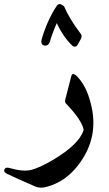

<svg xmlns="http://www.w3.org/2000/svg" viewBox="-108 -665 527 930"><path d="M237 -295Q239 -304 244 -306Q255 -309 276 -283Q292 -264 306 -236Q320 -208 330 -170Q377 -2 270 136Q208 216 118 240Q85 249 62 238Q18 219 -16.5 203.5Q-51 188 -76 176Q-92 167 -87 156Q-81 144 -65 148Q3 168 43 158Q86 147 153 107Q271 36 296 -31Q297 -33 297 -37Q288 -84 212 -163Q205 -170 208 -182ZM134 -464Q128 -444 111 -444Q94 -444 92 -462Q92 -465 92.5 -468Q93 -471 94 -475Q106 -517 124 -558Q142 -599 167 -637Q177 -650 189 -643Q195 -639 198 -637.5Q201 -636 202 -635Q214 -607 233.5 -574Q253 -541 281 -504Q292 -492 284 -477L268 -448Q263 -440 256 -439Q248 -438 239 -447Q195 -491 167 -553Q143 -498 134 -464Z"/></svg>

Font: Amiri
Style: Bold
Weight: 700
Designer: Khaled Hosny
Version: Version 0.113